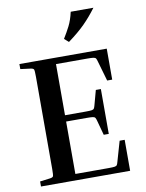

<svg xmlns="http://www.w3.org/2000/svg" viewBox="-98 -982 799 1050"><g transform="rotate(-10 301.5 -456.5)"><path d="M510 -172H538V0H43V-28L98 -35Q114 -37 117 -43.5Q120 -50 120 -84V-596Q120 -630 117 -636.5Q114 -643 98 -645L43 -652V-680H528V-508H500L468 -619Q465 -631 461.5 -636.5Q458 -642 448 -643.5Q438 -645 414 -645H240V-361H354Q378 -361 388 -362.5Q398 -364 401.5 -369.5Q405 -375 408 -387L430 -468H458V-219H430L408 -300Q405 -312 401.5 -317.5Q398 -323 388 -324.5Q378 -326 354 -326H240V-35H424Q448 -35 458 -36.5Q468 -38 471.5 -43.5Q475 -49 478 -61ZM331 -752 307 -773Q327 -805 343 -836.5Q359 -868 369 -913H495Q461 -867 424 -830Q387 -793 331 -752Z"/></g></svg>

Font: Inria Serif
Style: Bold
Weight: 700
Designer: Black Foundry Team
Foundry: Black Foundry
Version: Version 1.000; ttfautohint (v1.8.3)